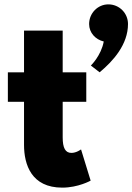

<svg xmlns="http://www.w3.org/2000/svg" viewBox="-20 -844 606 879"><path d="M476 -824C428 -824 388 -784 388 -734C388 -694 417 -663 455 -654C443 -589 396 -544 396 -544L436 -513C499 -565 566 -641 566 -734C566 -784 526 -824 476 -824ZM90 -513H16V-378H90V-181C90 -90 124 15 265 15C338 15 395 -17 395 -17L351 -160C351 -160 330 -144 307 -144C279 -144 267 -167 267 -215V-378H375V-513H267V-704H90Z"/></svg>

Font: Hussar Techniczny
Style: Bold 
Weight: 700
Foundry: Cannot Into Space Fonts
Version: Version 0.77